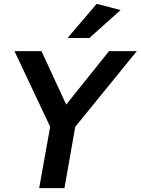

<svg xmlns="http://www.w3.org/2000/svg" viewBox="-20 -975 729 995"><path d="M689 -710 370 -318 314 0H183L240 -318L55 -710H195L323 -433L545 -710ZM330 -778 481 -955 605 -923 443 -778Z"/></svg>

Font: Livvic SemiBold
Style: Italic
Weight: 600
Italic angle: -10°
Designer: Jacques Le Bailly, Baron von Fonthausen
Version: Version 1.001; ttfautohint (v1.8.2)